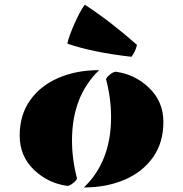

<svg xmlns="http://www.w3.org/2000/svg" viewBox="-20 -804 790 828"><path d="M407.7 -501.5Q290.5 -389.2 290.5 -198.2Q290.5 -117.2 312 -35.2Q311.5 -27.8 296.1 -15.1Q280.8 -2.4 270 -2.4Q188 -13.7 127.9 -70.3Q64.9 -129.9 64.9 -219Q64.9 -308.1 109.6 -371.3Q154.3 -434.6 231.9 -468Q309.6 -501.5 407.7 -501.5ZM341.8 4.4Q459 -107.9 459 -298.8Q459 -379.9 437.5 -461.9Q438 -469.2 453.4 -481.9Q468.8 -494.6 479.5 -494.6Q561.5 -483.4 621.1 -426.8Q684.6 -367.2 684.6 -278.1Q684.6 -189 639.9 -125.7Q595.2 -62.5 517.6 -29.1Q439.9 4.4 341.8 4.4ZM546.9 -559.1Q380.4 -578.1 270.5 -615.7Q276.4 -646 301.3 -702.1Q326.2 -758.3 345.7 -783.7Q456.1 -711.9 570.8 -610.4Q563.5 -580.1 546.9 -559.1Z"/></svg>

Font: Emblema One
Style: Regular
Weight: 400
Designer: Riccardo De Franceschi
Foundry: Riccardo De Franceschi
Version: Version 1.003